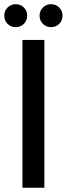

<svg xmlns="http://www.w3.org/2000/svg" viewBox="-37 -882 314 902"><path d="M-17.1 -808.1Q-17.1 -831.1 -1.5 -846.7Q14.2 -862.3 36.6 -862.3Q59.6 -862.3 75.2 -846.7Q90.8 -831.1 90.8 -808.1Q90.8 -785.6 75.2 -770Q59.6 -754.4 36.6 -754.4Q14.2 -754.4 -1.5 -770Q-17.1 -785.6 -17.1 -808.1ZM148.9 -808.1Q148.9 -831.1 164.6 -846.7Q180.2 -862.3 202.6 -862.3Q225.6 -862.3 241.2 -846.7Q256.8 -831.1 256.8 -808.1Q256.8 -785.6 241.2 -770Q225.6 -754.4 202.6 -754.4Q180.2 -754.4 164.6 -770Q148.9 -785.6 148.9 -808.1ZM68.4 -694.3H171.4V0H68.4Z"/></svg>

Font: Anta
Style: Regular
Weight: 400
Designer: Sergej Lebedev
Foundry: Sergej Lebedev
Version: Version 1.000; ttfautohint (v1.8.4.7-5d5b)